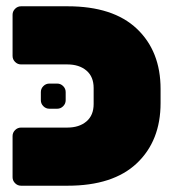

<svg xmlns="http://www.w3.org/2000/svg" viewBox="-20 -591 566 611"><path d="M189 -298V-272Q189 -261 181 -253Q173 -245 162 -245H137Q126 -245 118 -253Q110 -261 110 -272V-298Q110 -309 118 -317Q126 -325 137 -325H162Q173 -325 181 -317Q189 -309 189 -298ZM491 -308V-263Q491 -143 415.5 -71.5Q340 0 195 0H47Q36 0 28 -8Q20 -16 20 -27V-158Q20 -169 28 -177Q36 -185 47 -185H194Q232 -185 255 -204.5Q278 -224 278 -260V-311Q278 -347 255 -366.5Q232 -386 194 -386H47Q36 -386 28 -394Q20 -402 20 -413V-544Q20 -555 28 -563Q36 -571 47 -571H195Q340 -571 415.5 -499.5Q491 -428 491 -308Z"/></svg>

Font: Rubik One
Style: Regular
Weight: 400
Designer: Hubert and Fischer with Elvire Volk Leonovitch
Foundry: Hubert and Fischer with Elvire Volk Leonovitch
Version: Version 1.001